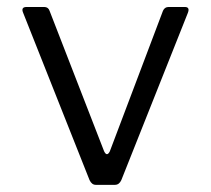

<svg xmlns="http://www.w3.org/2000/svg" viewBox="-20 -516 589 536"><path d="M230 -13.2 44.8 -479.8Q37.5 -496.5 54.3 -496.5H103.8Q114.7 -496.3 118.3 -486L270.5 -94Q278.3 -77.5 286.5 -93.3L435 -486Q439.8 -496.5 450.5 -496.5H496Q511 -496.5 504.3 -479.7L318.7 -13.2Q312.8 -0.2 301.2 0H247.3Q236.3 0 230 -13.2Z"/></svg>

Font: Vivano Light
Style: Regular
Weight: 300
Designer: Joe Prince, Josias Burgherr
Version: Version 2.064;September 19, 2022;FontCreator 14.0.0.2877 64-